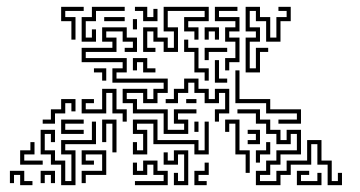

<svg xmlns="http://www.w3.org/2000/svg" viewBox="-20 -536 1053 562"><path d="M189 -420V-474H159V-516H225V-504H171V-486H201V-420ZM219 -414V-486H249V-516H345V-504H261V-474H231V-426H249V-450H261V-414ZM399 -474V-504H375V-516H411V-486H429V-510H441V-474ZM399 -384V-456H441V-426H471V-396H489V-444H459V-516H591V-474H531V-456H561V-420H549V-444H519V-486H579V-504H471V-456H501V-384H459V-414H429V-444H411V-396H435V-384ZM639 -330V-366H669V-414H639V-456H669V-474H609V-516H675V-504H621V-486H681V-444H651V-426H681V-354H651V-330ZM699 -324V-426H729V-444H699V-516H741V-486H771V-426H789V-486H819V-504H795V-516H831V-474H801V-414H759V-474H729V-504H711V-456H741V-414H711V-336H729V-396H765V-384H741V-324ZM285 -474V-486H345V-474ZM369 -450V-480H381V-450ZM459 -144V-204H369V-234H339V-276H411V-246H429V-276H459V-294H309V-336H339V-354H219V-396H309V-414H279V-456H351V-426H381V-384H345V-396H369V-414H339V-444H291V-426H321V-384H231V-366H351V-324H321V-306H471V-264H441V-234H399V-264H351V-246H381V-216H471V-156H519V-174H489V-216H555V-204H501V-186H531V-144ZM579 -420V-456H621V-420H609V-444H591V-420ZM579 -300V-324H549V-384H519V-420H531V-396H561V-336H591V-300ZM579 -360V-396H645V-384H591V-360ZM399 -324V-354H381V-330H369V-366H411V-336H435V-324ZM609 -294V-360H621V-306H645V-294ZM279 -300V-324H255V-336H291V-300ZM795 -174V-186H849V-204H759V-234H669V-330H681V-246H771V-216H861V-174ZM609 -180V-216H639V-264H621V-234H579V-264H549V-294H531V-264H501V-234H465V-246H489V-276H519V-306H561V-276H591V-246H609V-276H651V-204H621V-180ZM339 -180V-204H309V-264H291V-204H219V-246H255V-234H231V-216H279V-276H321V-216H351V-180ZM105 -174V-186H129V-216H159V-246H201V-210H189V-234H171V-204H141V-174ZM525 -234V-246H555V-234ZM729 6V-36H759V-66H789V-96H849V-144H831V-114H789V-144H759V-174H729V-204H675V-216H741V-186H771V-156H801V-126H819V-156H861V-84H801V-54H771V-24H741V-6H789V-36H819V-66H879V-126H921V-66H951V-6H969V-30H981V6H939V-54H909V-114H891V-54H831V-24H801V6ZM699 -30V-84H669V-174H651V-150H639V-186H681V-96H711V-30ZM369 -84V-120H381V-96H399V-144H369V-186H441V-126H561V-96H579V-180H591V-84H549V-114H429V-174H381V-156H411V-84ZM159 -144V-186H225V-174H171V-156H225V-144ZM309 -90V-174H291V-120H279V-186H321V-90ZM549 -150V-180H561V-150ZM159 6V-54H129V-84H99V-156H141V-120H129V-144H111V-96H141V-66H171V-6H189V-84H159V-126H249V-180H261V-114H171V-96H201V6ZM705 -114V-126H729V-144H705V-156H741V-114ZM39 -54V-96H69V-120H81V-84H51V-66H105V-54ZM729 -60V-96H759V-120H771V-84H741V-60ZM219 0V-36H279V-84H231V-66H255V-54H219V-96H291V-24H231V0ZM489 6V-30H501V-6H519V-84H501V-54H459V-90H471V-66H489V-96H531V6ZM375 6V-6H459V-24H429V-54H411V-24H369V-60H381V-36H399V-66H441V-36H471V6ZM549 6V-36H579V-60H591V-24H561V-6H585V6ZM39 6V-24H21V0H9V-36H51V-6H75V6ZM99 0V-36H141V0H129V-24H111V0ZM849 6V-36H885V-24H861V-6H909V-30H921V6Z"/></svg>

Font: Rubik Maze
Style: Regular
Weight: 400
Designer: Hubert and Fischer, NaN
Foundry: Hubert and Fischer, NaN
Version: Version 2.200